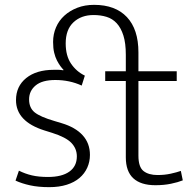

<svg xmlns="http://www.w3.org/2000/svg" viewBox="-20 -764 793 792"><path d="M499 -538Q499 -586 489 -617.5Q479 -649 461.5 -668Q444 -687 419.5 -694.5Q395 -702 366 -702Q315 -702 283 -672Q251 -642 251 -585Q251 -534 273 -501.5Q295 -469 330 -452L317 -411Q267 -434 208 -434Q154 -434 127 -411.5Q100 -389 100 -354Q100 -319 123 -300.5Q146 -282 204 -265L234 -256Q291 -239 321 -206Q351 -173 351 -125Q351 -97 340 -72.5Q329 -48 308 -30Q287 -12 255.5 -2Q224 8 183 8Q138 8 104 0.5Q70 -7 44 -19L58 -60Q84 -47 112 -40.5Q140 -34 178 -34Q235 -34 266 -56Q297 -78 297 -119Q297 -151 274.5 -174.5Q252 -198 195 -216L163 -226Q46 -263 46 -351Q46 -408 88 -442Q130 -476 202 -476Q212 -476 221 -476Q230 -476 241 -474L242 -476Q236 -482 229 -491.5Q222 -501 215 -514.5Q208 -528 203.5 -546.5Q199 -565 199 -591Q199 -623 211 -651Q223 -679 245.5 -699.5Q268 -720 299 -732Q330 -744 368 -744Q456 -744 503.5 -693.5Q551 -643 551 -548V-470H709V-430H551V-122Q551 -75 572 -58.5Q593 -42 630 -42Q659 -42 684 -47.5Q709 -53 726 -59L734 -20Q714 -12 685 -6Q656 0 621 0Q561 0 530 -28.5Q499 -57 499 -115V-430H414V-470H499Z"/></svg>

Font: Mukta Vaani ExtraLight
Style: Regular
Weight: 275
Designer: Noopur Datye, Girish Dalvi, Yashodeep Gholap, Pallavi Karambelkar
Foundry: Ek Type
Version: Version 2.538;PS 1.000;hotconv 16.6.51;makeotf.lib2.5.65220;